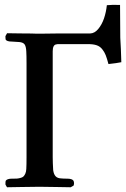

<svg xmlns="http://www.w3.org/2000/svg" viewBox="-20 -787 531 809"><path d="M146 -645 226.1 -646H359.9Q378.9 -646.5 394.3 -665.3Q409.7 -684.1 418.5 -710.2Q427.2 -736.3 430.2 -765.1Q455.1 -767.6 485.8 -766.1L486.8 -627.9Q489.7 -583 491.2 -524.9Q473.1 -521 437 -517.1Q430.7 -541 425.3 -554.7Q419.9 -568.4 410.4 -580.1Q400.9 -591.8 387 -596.4Q373 -601.1 352.1 -601.1H223.1Q219.7 -601.1 217.8 -600.1Q202.1 -598.6 202.1 -570.8V-125Q202.1 -102.1 204.1 -69.8Q206.5 -52.7 214.4 -44.2Q222.2 -35.6 238.8 -35.2Q246.6 -34.2 263.2 -34.2Q284.7 -34.2 290 -24.9Q293.9 -14.6 290 -4.9L277.8 2Q273.9 2 219.7 1Q165.5 0 146 0Q123 0 68.1 1Q13.2 2 9.8 2Q7.8 0 2.9 -9.8Q2.9 -21 3.9 -24.9Q9.3 -34.2 30.8 -34.2Q43.5 -34.2 49.6 -34.4Q55.7 -34.7 64.9 -36.9Q74.2 -39.1 78.6 -43.2Q83 -47.4 86.7 -55.4Q90.3 -63.5 90.8 -75.2Q91.8 -91.3 91.8 -125V-520Q91.8 -553.7 90.8 -569.8Q89.8 -591.3 83.7 -599.9Q77.6 -608.4 61 -609.9Q56.2 -610.4 46.1 -610.8Q36.1 -611.3 30.8 -611.8Q8.8 -611.8 3.9 -620.1Q2.9 -625 2.9 -634.8Q8.3 -645.5 9.8 -647Q32.7 -646.5 64.2 -646.2Q95.7 -646 112.5 -645.8Q129.4 -645.5 136.2 -645Z"/></svg>

Font: Common Serif SemiBold
Style: Regular
Weight: 600
Designer: Philipp H. Poll, Khaled Hosny
Foundry: Stefan Peev, Context Ltd.
Version: Version 1.026